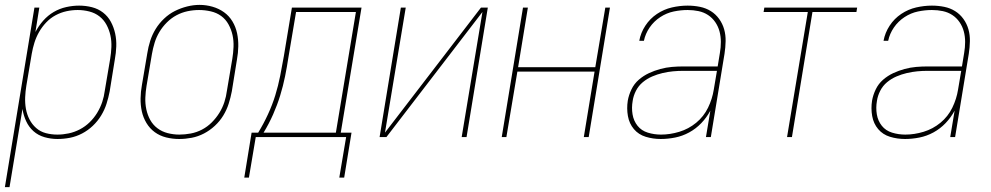

<svg xmlns="http://www.w3.org/2000/svg" viewBox="-38 -561 4058 786"><path d="M-18 205 103 -530H123L107 -430Q120 -455 139 -476.5Q158 -498 182 -512Q206 -526 233 -532Q260 -538 286 -538Q313 -538 338.5 -531.5Q364 -525 384 -509.5Q404 -494 416 -471.5Q428 -449 433.5 -423.5Q439 -398 438 -371Q437 -344 432 -317L411 -187Q406 -161 398 -136Q390 -111 376 -88Q362 -65 342 -46Q322 -27 298 -14.5Q274 -2 248.5 3Q223 8 197 8Q170 8 144 0.5Q118 -7 99 -24Q80 -41 69 -65Q58 -89 54 -115L1 205ZM197 -10Q220 -10 243.5 -15Q267 -20 289 -31.5Q311 -43 329 -60.5Q347 -78 360 -99.5Q373 -121 380.5 -143.5Q388 -166 391 -190L413 -320Q417 -344 418 -368.5Q419 -393 414 -416Q409 -439 398 -459.5Q387 -480 369 -494Q351 -508 327.5 -514Q304 -520 280 -520Q257 -520 234 -515Q211 -510 189.5 -498.5Q168 -487 151 -469Q134 -451 122 -430Q110 -409 103 -386.5Q96 -364 92 -341L70 -211Q66 -187 65 -163Q64 -139 68 -116Q72 -93 82.5 -72.5Q93 -52 110 -37Q127 -22 149.5 -16Q172 -10 197 -10Z M695 8Q668 8 642 1.5Q616 -5 595.5 -20Q575 -35 561.5 -57.5Q548 -80 542.5 -105.5Q537 -131 537.5 -158.5Q538 -186 543 -213L565 -343Q569 -369 577 -394Q585 -419 599 -442Q613 -465 633.5 -484.5Q654 -504 678 -516Q702 -528 728 -534.5Q754 -541 779 -541Q806 -541 832 -533.5Q858 -526 879 -511Q900 -496 913.5 -473.5Q927 -451 932.5 -425Q938 -399 937.5 -371.5Q937 -344 932 -317L911 -187Q906 -161 898 -136Q890 -111 876 -88Q862 -65 841.5 -46Q821 -27 797 -14.5Q773 -2 747 3Q721 8 696 8Q696 8 695.5 8Q695 8 695 8ZM696 -10Q719 -10 743 -14.5Q767 -19 789 -30.5Q811 -42 829 -60Q847 -78 860 -99Q873 -120 880.5 -143Q888 -166 891 -190L913 -320Q917 -344 918 -369Q919 -394 914 -417Q909 -440 897.5 -461Q886 -482 867.5 -495.5Q849 -509 825 -514.5Q801 -520 777 -520Q753 -520 729.5 -515Q706 -510 684.5 -498.5Q663 -487 645 -469Q627 -451 614.5 -430Q602 -409 595 -386Q588 -363 584 -340L562 -210Q558 -186 557 -161.5Q556 -137 561 -113.5Q566 -90 577 -70Q588 -50 606.5 -36Q625 -22 648.5 -16Q672 -10 696 -10Z M962 166 992 -18H1019Q1041 -54 1059 -93Q1077 -132 1089 -171Q1101 -210 1109 -250.5Q1117 -291 1124 -331L1157 -530H1442L1357 -18H1401L1371 166H1351L1379 0H1009L981 166ZM1041 -18H1337L1419 -512H1174L1143 -328Q1137 -288 1129 -248.5Q1121 -209 1109 -170Q1097 -131 1080 -92.5Q1063 -54 1041 -18Z M1516 0 1603 -530H1623L1538 -18L1931 -530H1959L1872 0H1852L1937 -512L1544 0Z M2016 0 2103 -530H2123L2083 -286H2399L2440 -530H2459L2372 0H2352L2396 -268H2080L2035 0Z M2667 8Q2635 8 2605.5 -1Q2576 -10 2557 -32.5Q2538 -55 2532.5 -86Q2527 -117 2532 -149Q2536 -172 2547 -195Q2558 -218 2577 -234.5Q2596 -251 2618.5 -261.5Q2641 -272 2665 -278.5Q2689 -285 2712.5 -287Q2736 -289 2759 -289H2900L2909 -344Q2913 -367 2913 -389.5Q2913 -412 2907.5 -432.5Q2902 -453 2890 -470.5Q2878 -488 2860.5 -499.5Q2843 -511 2821.5 -515.5Q2800 -520 2777 -520Q2749 -520 2720 -514Q2691 -508 2665 -491Q2639 -474 2621.5 -448.5Q2604 -423 2598 -394H2579Q2585 -427 2604 -456Q2623 -485 2651.5 -504Q2680 -523 2712.5 -530.5Q2745 -538 2777 -538Q2803 -538 2827.5 -533Q2852 -528 2872 -515.5Q2892 -503 2906 -483.5Q2920 -464 2926.5 -441Q2933 -418 2932.5 -392.5Q2932 -367 2928 -341L2872 0H2852L2870 -108Q2855 -80 2833 -57Q2811 -34 2783.5 -19Q2756 -4 2726 2Q2696 8 2667 8ZM2668 -10Q2705 -10 2743 -21.5Q2781 -33 2812 -58.5Q2843 -84 2860.5 -120Q2878 -156 2884 -194L2897 -271H2759Q2738 -271 2717 -269Q2696 -267 2674.5 -262Q2653 -257 2632 -248Q2611 -239 2593.5 -224.5Q2576 -210 2565.5 -189.5Q2555 -169 2552 -148Q2547 -120 2551.5 -93Q2556 -66 2572 -46Q2588 -26 2614 -18Q2640 -10 2668 -10Z M3184 0 3269 -512H3088L3091 -530H3471L3468 -512H3288L3204 0Z M3667 8Q3635 8 3605.5 -1Q3576 -10 3557 -32.5Q3538 -55 3532.5 -86Q3527 -117 3532 -149Q3536 -172 3547 -195Q3558 -218 3577 -234.5Q3596 -251 3618.5 -261.5Q3641 -272 3665 -278.5Q3689 -285 3712.5 -287Q3736 -289 3759 -289H3900L3909 -344Q3913 -367 3913 -389.5Q3913 -412 3907.5 -432.5Q3902 -453 3890 -470.5Q3878 -488 3860.5 -499.5Q3843 -511 3821.5 -515.5Q3800 -520 3777 -520Q3749 -520 3720 -514Q3691 -508 3665 -491Q3639 -474 3621.5 -448.5Q3604 -423 3598 -394H3579Q3585 -427 3604 -456Q3623 -485 3651.5 -504Q3680 -523 3712.5 -530.5Q3745 -538 3777 -538Q3803 -538 3827.5 -533Q3852 -528 3872 -515.5Q3892 -503 3906 -483.5Q3920 -464 3926.5 -441Q3933 -418 3932.5 -392.5Q3932 -367 3928 -341L3872 0H3852L3870 -108Q3855 -80 3833 -57Q3811 -34 3783.5 -19Q3756 -4 3726 2Q3696 8 3667 8ZM3668 -10Q3705 -10 3743 -21.5Q3781 -33 3812 -58.5Q3843 -84 3860.5 -120Q3878 -156 3884 -194L3897 -271H3759Q3738 -271 3717 -269Q3696 -267 3674.5 -262Q3653 -257 3632 -248Q3611 -239 3593.5 -224.5Q3576 -210 3565.5 -189.5Q3555 -169 3552 -148Q3547 -120 3551.5 -93Q3556 -66 3572 -46Q3588 -26 3614 -18Q3640 -10 3668 -10Z"/></svg>

Font: Iosevka Curly Thin Oblique
Style: Regular
Weight: 100
Italic angle: -9°
Monospace: yes
Designer: Belleve Invis
Foundry: Belleve Invis
Version: Version 11.1.0; ttfautohint (v1.8.3)